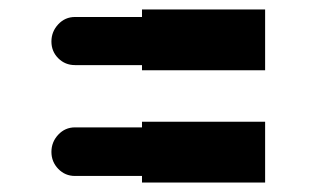

<svg xmlns="http://www.w3.org/2000/svg" viewBox="-20 -536 698 407"><path d="M89 -214Q89 -235 103.5 -250.5Q118 -266 139 -266H281V-278H542V-149H281V-163H139Q118 -163 103.5 -178Q89 -193 89 -214ZM139 -500H281V-516H542V-387H281V-398H139Q118 -398 103.5 -412.5Q89 -427 89 -448Q89 -469 103.5 -484.5Q118 -500 139 -500Z"/></svg>

Font: Hjärnsläpp Display
Style: Regular
Weight: 400
Designer: Baptiste Guesnon
Foundry: Bloom Type
Version: Version 1.000